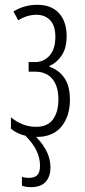

<svg xmlns="http://www.w3.org/2000/svg" viewBox="-20 -561 352 799"><path d="M135.3 -541Q193.8 -541 225.6 -506.1Q257.3 -471.2 257.3 -410.2Q257.3 -360.4 236.1 -329.3Q214.8 -298.3 186 -287.1V-283.2Q225.6 -269.5 248.3 -236.1Q271 -202.6 271 -146.5Q271 -77.1 235.6 -34.2Q200.2 8.8 133.3 8.8Q66.4 8.8 25.4 -25.4V-72.8Q46.4 -55.2 73 -44.2Q99.6 -33.2 130.4 -33.2Q178.2 -33.2 200.7 -64.5Q223.1 -95.7 223.1 -147.5Q223.1 -202.1 198 -232.4Q172.9 -262.7 126.5 -262.7H99.1V-302.7H126Q162.1 -302.7 186.3 -329.8Q210.4 -356.9 210.4 -407.7Q210.4 -454.1 188.7 -476.8Q167 -499.5 131.8 -499.5Q92.8 -499.5 55.7 -476.6L36.1 -513.2Q80.6 -541 135.3 -541ZM146.5 128.4Q146.5 96.2 131.6 65.2Q116.7 34.2 82 0H120.1Q148.4 23.4 169.2 59.8Q189.9 96.2 189.9 135.7Q189.9 174.3 169.7 196Q149.4 217.8 108.9 217.8Q85 217.8 71.3 211.4V174.8Q82 179.2 99.6 179.2Q124 179.2 135.3 167.5Q146.5 155.8 146.5 128.4Z"/></svg>

Font: Open Sans Condensed Light
Style: Regular
Weight: 300
Width: 3
Designer: Monotype Design Team
Foundry: Monotype Imaging Inc.
Version: Version 3.003; ttfautohint (v1.8.4)